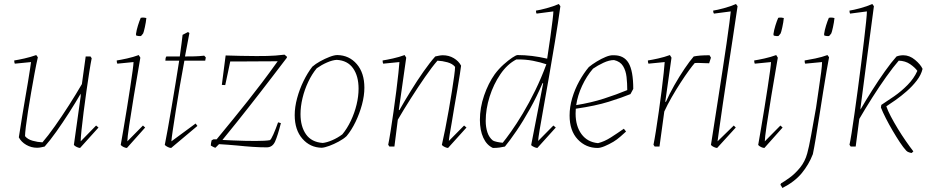

<svg xmlns="http://www.w3.org/2000/svg" viewBox="-20 -732 4637 959"><path d="M165 6Q136 6 111 -8.5Q86 -23 74 -46Q76 -57 80.5 -86.5Q85 -116 91.5 -156Q98 -196 105.5 -239Q113 -282 119.5 -321Q126 -360 130 -387Q134 -414 135 -422L54 -414Q51 -420 51 -430Q71 -433 102 -440Q133 -447 161 -457L169 -446Q161 -411 152.5 -365Q144 -319 135.5 -270Q127 -221 120 -176.5Q113 -132 109 -98.5Q105 -65 105 -52Q118 -36 143 -29Q168 -22 192 -21Q219 -52 254 -101.5Q289 -151 324.5 -206.5Q360 -262 389 -312L408 -450H432L438 -441Q433 -417 426 -372.5Q419 -328 411.5 -275Q404 -222 397.5 -171Q391 -120 387 -81Q383 -42 383 -26L460 -105L472 -95L380 7Q374 7 364 2.5Q354 -2 349 -8L383 -251V-264Q357 -219 325 -169Q293 -119 261 -74Q229 -29 203 0Q194 2 184.5 4Q175 6 165 6Z M647 -422 566 -414Q563 -420 563 -430Q583 -433 614.5 -440Q646 -447 673 -457L681 -444Q663 -341 648.5 -252.5Q634 -164 625 -103.5Q616 -43 616 -26L694 -105L705 -95L614 7Q607 7 597.5 2.5Q588 -2 583 -8Q589 -43 597.5 -92Q606 -141 614.5 -194.5Q623 -248 630.5 -296.5Q638 -345 642.5 -379Q647 -413 647 -422ZM661 -554Q660 -555 660 -557.5Q660 -560 659 -561Q662 -582 669 -604.5Q676 -627 683 -643Q692 -645 699.5 -644Q707 -643 711 -642Q709 -621 703.5 -596Q698 -571 695 -565Q693 -563 689 -557.5Q685 -552 683 -552Q674 -551 661 -554Z M835 7Q828 7 818.5 2.5Q809 -2 803 -8Q809 -38 818 -87.5Q827 -137 837 -196.5Q847 -256 857 -316.5Q867 -377 875 -429H806Q806 -435 807 -440.5Q808 -446 811 -450Q829 -450 845.5 -450Q862 -450 878 -450Q883 -488 887 -516.5Q891 -545 892 -558L919 -572L926 -567Q921 -541 915.5 -511Q910 -481 904 -450Q927 -450 950.5 -450.5Q974 -451 1000 -454L1008 -445L1005 -429H901Q889 -366 878 -301Q867 -236 858 -179Q849 -122 843 -81.5Q837 -41 836 -26L957 -115L966 -103Z M1312 4Q1279 4 1241.5 1.5Q1204 -1 1167 -5Q1142 -7 1119 -9Q1096 -11 1074 -12Q1064 -1 1056 6Q1051 5 1044.5 1.5Q1038 -2 1033 -5Q1033 -10 1034 -17Q1035 -24 1037 -31Q1040 -33 1046 -36H1062Q1108 -92 1145.5 -138Q1183 -184 1217.5 -227.5Q1252 -271 1288 -318.5Q1324 -366 1367 -426Q1322 -426 1273.5 -425.5Q1225 -425 1186 -425Q1147 -425 1130 -425Q1124 -396 1117.5 -365.5Q1111 -335 1105 -307Q1101 -307 1096.5 -307.5Q1092 -308 1088 -308L1107 -455Q1140 -454 1182 -453Q1224 -452 1261 -452Q1292 -452 1314 -452.5Q1336 -453 1356 -454.5Q1376 -456 1401 -459L1413 -449V-444Q1371 -389 1338.5 -346.5Q1306 -304 1278 -268Q1250 -232 1222.5 -197Q1195 -162 1163.5 -122.5Q1132 -83 1091 -33Q1114 -32 1145 -30.5Q1176 -29 1206.5 -28.5Q1237 -28 1258 -28Q1281 -28 1299.5 -29Q1318 -30 1328 -32Q1334 -35 1345.5 -61Q1357 -87 1369 -121L1383 -117Q1367 -54 1354 -25Q1341 4 1312 4Z M1587 6Q1529 5 1490.5 -39Q1452 -83 1452 -157Q1452 -197 1464 -241.5Q1476 -286 1496 -327Q1516 -368 1540 -399Q1556 -413 1579.5 -426Q1603 -439 1626.5 -448Q1650 -457 1665 -457Q1724 -456 1762 -412Q1800 -368 1800 -294Q1800 -254 1788 -209.5Q1776 -165 1756 -123.5Q1736 -82 1711 -52Q1696 -38 1672 -25Q1648 -12 1625 -3.5Q1602 5 1587 6ZM1592 -18Q1612 -20 1639 -31.5Q1666 -43 1690 -61Q1714 -90 1732.5 -129Q1751 -168 1761 -209.5Q1771 -251 1771 -289Q1771 -352 1743.5 -391Q1716 -430 1662 -433Q1641 -432 1613.5 -420Q1586 -408 1562 -391Q1538 -362 1519.5 -323Q1501 -284 1491 -242Q1481 -200 1481 -162Q1481 -100 1508.5 -61Q1536 -22 1592 -18Z M2218 7Q2212 7 2202 2.5Q2192 -2 2187 -8Q2195 -43 2204 -88.5Q2213 -134 2221.5 -182.5Q2230 -231 2237 -275Q2244 -319 2248.5 -352Q2253 -385 2253 -398Q2240 -414 2214.5 -421Q2189 -428 2165 -429Q2138 -398 2103 -347.5Q2068 -297 2032 -240.5Q1996 -184 1967 -134L1950 0H1925L1919 -9Q1924 -33 1931 -77Q1938 -121 1945.5 -174Q1953 -227 1959.5 -278Q1966 -329 1970 -367.5Q1974 -406 1975 -422L1894 -414Q1891 -420 1891 -430Q1911 -433 1942.5 -440Q1974 -447 2001 -457L2009 -444L1972 -183L1975 -182Q2001 -228 2032.5 -279Q2064 -330 2096 -375.5Q2128 -421 2154 -450Q2163 -452 2173 -454Q2183 -456 2192 -456Q2222 -456 2246.5 -441.5Q2271 -427 2283 -404Q2282 -394 2277 -361.5Q2272 -329 2264.5 -285Q2257 -241 2249 -196Q2243 -156 2236.5 -120.5Q2230 -85 2226 -60Q2222 -35 2222 -28L2298 -105L2310 -95Z M2442 7Q2411 -7 2394 -44Q2377 -81 2377 -133Q2377 -194 2398 -255Q2419 -316 2451 -361Q2471 -388 2495 -409.5Q2519 -431 2538.5 -444Q2558 -457 2565 -457Q2636 -457 2713 -439Q2722 -497 2729 -547.5Q2736 -598 2740 -631.5Q2744 -665 2744 -675L2660 -664Q2657 -669 2657 -679Q2677 -682 2710.5 -691Q2744 -700 2771 -712L2779 -701Q2767 -615 2752 -524.5Q2737 -434 2722.5 -350.5Q2708 -267 2695.5 -198Q2683 -129 2675.5 -84Q2668 -39 2668 -28L2744 -105L2756 -95L2664 7Q2658 7 2648 2.5Q2638 -2 2633 -7L2693 -316L2690 -317Q2662 -251 2627.5 -189Q2593 -127 2559.5 -78Q2526 -29 2502 0Q2489 3 2474.5 5Q2460 7 2442 7ZM2491 -19Q2506 -37 2533 -75Q2560 -113 2591.5 -165.5Q2623 -218 2653.5 -280.5Q2684 -343 2709 -411Q2680 -421 2642 -428.5Q2604 -436 2559 -435Q2514 -412 2479.5 -361.5Q2445 -311 2425.5 -249Q2406 -187 2406 -128Q2406 -97 2414.5 -71Q2423 -45 2442 -30Q2449 -26 2463.5 -23Q2478 -20 2491 -19Z M2965 7Q2906 7 2865.5 -36Q2825 -79 2825 -155Q2825 -198 2838 -242Q2851 -286 2873 -326Q2895 -366 2921 -397Q2938 -411 2961 -425Q2984 -439 3006 -448Q3028 -457 3044 -456Q3096 -457 3119.5 -417.5Q3143 -378 3143 -288L3129 -262Q3088 -245 3021 -224Q2954 -203 2856 -189Q2855 -177 2855 -165Q2855 -102 2884.5 -62Q2914 -22 2967 -17Q2999 -25 3031 -45.5Q3063 -66 3096 -89L3107 -75Q3095 -64 3078.5 -49.5Q3062 -35 3044 -24Q3022 -11 3000.5 -2Q2979 7 2965 7ZM2942 -389Q2910 -352 2887.5 -303.5Q2865 -255 2858 -207Q2933 -219 2996.5 -239.5Q3060 -260 3113 -282Q3113 -316 3109.5 -347.5Q3106 -379 3092 -402Q3078 -425 3047 -432Q3023 -432 2994 -418.5Q2965 -405 2942 -389Z M3250 0 3244 -9Q3249 -33 3256 -77Q3263 -121 3270.5 -174Q3278 -227 3284.5 -278Q3291 -329 3295 -367.5Q3299 -406 3300 -422L3219 -414Q3216 -420 3216 -430Q3236 -433 3267.5 -440Q3299 -447 3326 -457L3334 -444L3303 -224L3306 -223Q3323 -262 3348 -306Q3373 -350 3399 -388.5Q3425 -427 3445 -450Q3460 -453 3478 -454.5Q3496 -456 3524 -456L3531 -444L3522 -416Q3516 -416 3502.5 -416.5Q3489 -417 3474.5 -417.5Q3460 -418 3450 -417Q3440 -406 3421 -380Q3402 -354 3379 -318.5Q3356 -283 3334.5 -245.5Q3313 -208 3298 -175L3274 0Z M3562 7Q3556 7 3546 2.5Q3536 -2 3531 -8Q3537 -47 3546.5 -107.5Q3556 -168 3567 -239Q3578 -310 3589 -381.5Q3600 -453 3609 -515Q3618 -577 3623.5 -620Q3629 -663 3630 -675L3546 -664Q3542 -669 3542 -679Q3562 -682 3595.5 -691Q3629 -700 3656 -712L3664 -701Q3653 -626 3640 -540.5Q3627 -455 3614 -370.5Q3601 -286 3590.5 -213.5Q3580 -141 3573 -91.5Q3566 -42 3564 -26L3645 -105L3655 -95Z M3831 -422 3750 -414Q3747 -420 3747 -430Q3767 -433 3798.5 -440Q3830 -447 3857 -457L3865 -444Q3847 -341 3832.5 -252.5Q3818 -164 3809 -103.5Q3800 -43 3800 -26L3878 -105L3889 -95L3798 7Q3791 7 3781.5 2.5Q3772 -2 3767 -8Q3773 -43 3781.5 -92Q3790 -141 3798.5 -194.5Q3807 -248 3814.5 -296.5Q3822 -345 3826.5 -379Q3831 -413 3831 -422ZM3845 -554Q3844 -555 3844 -557.5Q3844 -560 3843 -561Q3846 -582 3853 -604.5Q3860 -627 3867 -643Q3876 -645 3883.5 -644Q3891 -643 3895 -642Q3893 -621 3887.5 -596Q3882 -571 3879 -565Q3877 -563 3873 -557.5Q3869 -552 3867 -552Q3858 -551 3845 -554Z M3888 207Q3886 203 3883.5 199Q3881 195 3878 191L3881 184Q3897 175 3924 155.5Q3951 136 3976 105.5Q4001 75 4012 34Q4020 6 4031.5 -57Q4043 -120 4056 -194Q4063 -244 4070 -290Q4077 -336 4081.5 -371Q4086 -406 4086 -422L4002 -414Q4000 -417 3999.5 -421.5Q3999 -426 3999 -430Q4019 -433 4052.5 -440Q4086 -447 4113 -457L4121 -446Q4117 -426 4109 -379.5Q4101 -333 4091.5 -273.5Q4082 -214 4072.5 -153Q4063 -92 4054.5 -41Q4046 10 4040 38Q4020 90 3984.5 133Q3949 176 3888 207ZM4098 -554Q4097 -555 4097 -557.5Q4097 -560 4096 -561Q4099 -582 4106 -604.5Q4113 -627 4120 -643Q4129 -645 4136.5 -644Q4144 -643 4148 -642Q4146 -621 4140.5 -596Q4135 -571 4132 -565Q4130 -563 4126 -557.5Q4122 -552 4120 -552Q4111 -551 4098 -554Z M4534 32Q4530 32 4520.5 29Q4511 26 4506 20Q4492 5 4474.5 -21.5Q4457 -48 4438.5 -79.5Q4420 -111 4404.5 -141.5Q4389 -172 4380 -195L4382 -208Q4410 -226 4446 -251Q4482 -276 4513.5 -308Q4545 -340 4562 -378Q4550 -395 4526 -411.5Q4502 -428 4469 -429Q4442 -398 4407 -349Q4372 -300 4336.5 -244Q4301 -188 4272 -138L4254 0H4229L4223 -9Q4227 -26 4233.5 -67Q4240 -108 4248 -164.5Q4256 -221 4264.5 -284.5Q4273 -348 4281 -411.5Q4289 -475 4295.5 -529.5Q4302 -584 4306 -623Q4310 -662 4310 -675L4226 -664Q4223 -669 4223 -679Q4243 -682 4276.5 -691Q4310 -700 4337 -712L4345 -701Q4328 -574 4311 -445.5Q4294 -317 4278 -193V-185Q4304 -230 4336 -280.5Q4368 -331 4400 -376Q4432 -421 4458 -450Q4474 -456 4492 -456Q4523 -456 4550.5 -433Q4578 -410 4588 -388Q4581 -358 4559 -329.5Q4537 -301 4509 -276.5Q4481 -252 4453.5 -232.5Q4426 -213 4407 -201Q4414 -180 4429.5 -150.5Q4445 -121 4464.5 -89Q4484 -57 4504.5 -27.5Q4525 2 4542 24Z"/></svg>

Font: Labrada ExtraLight
Style: Italic
Weight: 200
Italic angle: -7°
Designer: Mercedes Jáuregui
Foundry: Omnibus-Type Team
Version: Version 1.000; ttfautohint (v1.8.4.7-5d5b)